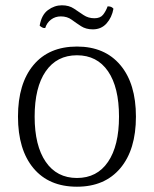

<svg xmlns="http://www.w3.org/2000/svg" viewBox="-20 -693 582 726"><path d="M271 13Q165 13 106.5 -57Q48 -127 48 -252Q48 -377 106.5 -447Q165 -517 271 -517Q376 -517 435 -447Q494 -377 494 -252Q494 -127 435 -57Q376 13 271 13ZM271 -20Q347 -20 388.5 -81Q430 -142 430 -252Q430 -363 388.5 -423.5Q347 -484 271 -484Q195 -484 153 -423.5Q111 -363 111 -252Q111 -142 153 -81Q195 -20 271 -20ZM409 -660Q403 -627 383 -604.5Q363 -582 331 -582Q305 -582 286.5 -594Q268 -606 251 -618.5Q234 -631 210 -631Q189 -631 173 -619Q157 -607 151 -587Q146 -586 140 -589Q134 -592 130 -596Q137 -637 161.5 -655Q186 -673 214 -673Q241 -673 259.5 -660.5Q278 -648 296 -636Q314 -624 337 -624Q359 -624 369.5 -637Q380 -650 387 -669Q395 -669 400 -667Q405 -665 409 -660Z"/></svg>

Font: Arima Light
Style: Regular
Weight: 300
Designer: Joana Correia and Natanael Gama
Foundry: NDISCOVER
Version: Version 1.101;gftools[0.9.23]